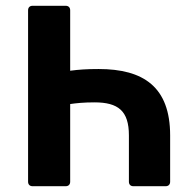

<svg xmlns="http://www.w3.org/2000/svg" viewBox="-20 -644 669 664"><path d="M77.1 -608.4V-15.6C77.1 -5.9 83 0 92.8 0H207C216.8 0 222.7 -5.9 222.7 -15.6V-284.2C243.2 -287.1 268.6 -290 306.6 -290C388.7 -290 425.8 -260.7 425.8 -175.8V-15.6C425.8 -5.9 431.6 0 441.4 0H552.7C562.5 0 568.4 -5.9 568.4 -15.6V-175.8C568.4 -343.8 475.6 -405.3 321.3 -405.3C278.3 -405.3 252.9 -403.3 222.7 -399.4V-608.4C222.7 -618.2 216.8 -624 207 -624H92.8C83 -624 77.1 -618.2 77.1 -608.4Z"/></svg>

Font: Ed Sans Neue
Style: Bold
Weight: 700
Designer: Stephen Hutchings
Version: Version 1.004;PS 001.004;hotconv 1.0.88;makeotf.lib2.5.64775